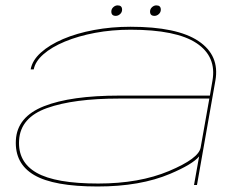

<svg xmlns="http://www.w3.org/2000/svg" viewBox="-20 -688 926 714"><path d="M701.5 0 720.5 -106.5Q696.5 -77 612.5 -41.5Q501.5 5.5 343 5.5Q180 5.5 107.2 -37Q34.5 -79.5 39 -166.5Q43.5 -253.5 143.5 -293Q243.5 -332.5 424 -332.5H760.5L770 -387.5Q786 -477.5 710.8 -527.5Q635.5 -577.5 465.5 -577.5Q396 -577.5 333.5 -565.8Q271 -554 221.5 -533.5Q172 -513 141.5 -486.2Q111 -459.5 105.5 -430H94Q100 -463.5 131.8 -492.2Q163.5 -521 214.5 -542.8Q265.5 -564.5 330 -576.5Q394.5 -588.5 465 -588.5Q639 -588.5 718.2 -535.2Q797.5 -482 781 -388.5L712.5 0ZM726 -138.5 758.5 -321.5H423Q254 -321.5 155 -286.2Q56 -251 51 -166.5Q46 -85.5 116.2 -45.5Q186.5 -5.5 345 -5.5Q498 -5.5 608.5 -52Q719 -98.5 726 -139ZM410.5 -629Q394 -629 394 -645Q394 -654.5 401.2 -661.2Q408.5 -668 417.5 -668Q434 -668 434 -652Q434 -642.5 426.8 -635.8Q419.5 -629 410.5 -629ZM554.5 -629Q538 -629 538 -645Q538 -654.5 545.2 -661.2Q552.5 -668 561.5 -668Q578 -668 578 -652Q578 -642.5 570.8 -635.8Q563.5 -629 554.5 -629Z"/></svg>

Font: Anybody UltraExpanded Thin
Style: Italic
Weight: 100
Width: 9
Italic angle: -10°
Designer: Tyler Finck
Foundry: Etcetera Type Company
Version: Version 1.010; ttfautohint (v1.8.3) -l 8 -r 50 -G 200 -x 14 